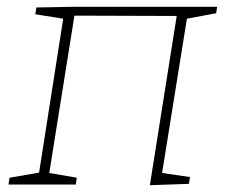

<svg xmlns="http://www.w3.org/2000/svg" viewBox="-20 -543 663 565"><path d="M619 -523 616 -504 530 -488 457 -34 539 -22 536 -2 421 2 500 -496 199 -497 125 -34 206 -20 203 0H5L8 -20L95 -35L166 -488L84 -501L87 -521L195 -523Z"/></svg>

Font: Bitter Pro ExtraLight
Style: Italic
Weight: 275
Italic angle: -9°
Designer: Sol Matas, and Bitter project Authors
Foundry: Sol Matas
Version: Version 1.010